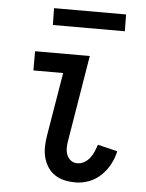

<svg xmlns="http://www.w3.org/2000/svg" viewBox="-52 -747 604 797"><g transform="rotate(5 250.0 -348.5)"><path d="M292 8Q269 8 246.5 3Q224 -2 206 -14Q188 -26 176 -44.5Q164 -63 158.5 -84.5Q153 -106 153.5 -129.5Q154 -153 158 -176L202 -440H78V-520H306L247 -163Q244 -148 244 -132.5Q244 -117 249 -103.5Q254 -90 265.5 -81Q277 -72 293 -72Q308 -72 322 -80Q336 -88 345.5 -100.5Q355 -113 361 -127.5Q367 -142 372 -156L454 -136Q448 -108 434 -81.5Q420 -55 398 -34Q376 -13 348 -2.5Q320 8 292 8ZM142 -635 141 -705H441L442 -635Z"/></g></svg>

Font: Iosevka Curly Slab Medium
Style: Italic
Weight: 500
Italic angle: -9°
Monospace: yes
Designer: Belleve Invis
Foundry: Belleve Invis
Version: Version 22.1.2; ttfautohint (v1.8.4)